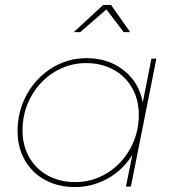

<svg xmlns="http://www.w3.org/2000/svg" viewBox="-20 -754 711 776"><path d="M506 -624H480L410 -716L304 -624H278L397 -734H429ZM51 -224Q51 -305 88.5 -372.5Q126 -440 190 -479.5Q254 -519 330 -519Q418 -519 480 -470Q542 -421 557 -340L592 -517H612L509 0H489L515 -128Q476 -66 414.5 -32Q353 2 282 2Q215 2 162.5 -26.5Q110 -55 80.5 -106.5Q51 -158 51 -224ZM541 -290Q541 -351 514 -398.5Q487 -446 438.5 -472.5Q390 -499 328 -499Q258 -499 199 -462.5Q140 -426 105.5 -363.5Q71 -301 71 -227Q71 -166 98 -118.5Q125 -71 173.5 -44.5Q222 -18 284 -18Q354 -18 413 -54.5Q472 -91 506.5 -153.5Q541 -216 541 -290Z"/></svg>

Font: TypoPRO Montserrat
Style: Italic
Weight: 250
Italic angle: -11.3°
Designer: Julieta Ulanovsky
Foundry: Julieta Ulanovsky
Version: Version 6.001